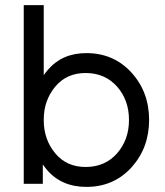

<svg xmlns="http://www.w3.org/2000/svg" viewBox="-20 -720 647 752"><path d="M315.3 -434Q391 -434 438.2 -381.2Q485.2 -328.2 485.2 -250Q485.2 -172.7 438.2 -119Q391 -66 315.3 -66Q241.3 -66 196.8 -119Q174.5 -145.3 162.9 -178.2Q151.3 -211 151.3 -250Q151.3 -290 162.9 -322.3Q174.5 -354.7 196.8 -381.2Q241.3 -434 315.3 -434ZM318.2 -512Q223.8 -512 167.8 -446.8Q163.7 -442.2 159.6 -436.8Q155.5 -431.3 151.3 -425.8V-700H73V0H147.7V-76.3Q151.5 -70.8 155.4 -65.4Q159.3 -60 163.2 -55.5Q220.5 12 318.2 12Q425.2 12 494.7 -64Q564 -140.8 564 -250Q564 -360 494.7 -436Q425.2 -512 318.2 -512Z"/></svg>

Font: Unageo Variable
Style: Regular
Weight: 300
Designer: Richard Sepsi
Foundry: Richard Sepsi
Version: Version 2.200